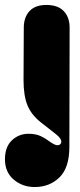

<svg xmlns="http://www.w3.org/2000/svg" viewBox="-55 -547 324 775"><path d="M85 208Q36 208 0.5 178Q-35 148 -35 96Q-35 46 -7 19.5Q21 -7 60 -7Q89 -7 108.5 2Q128 11 142 22Q164 38 174.5 39Q185 40 190 33Q200 18 170 -6L110 -53Q72 -83 56 -121.5Q40 -160 40 -224L41 -435Q41 -477 64 -502Q87 -527 132 -527Q179 -527 202.5 -502Q226 -477 226 -436L225 46Q225 130 185 169Q145 208 85 208Z"/></svg>

Font: Bagel Fat One
Style: Regular
Weight: 400
Designer: Kyung-won Kim
Foundry: JAMO
Version: Version 1.000; ttfautohint (v1.8.4.7-5d5b);gftools[0.9.28]